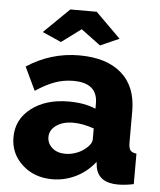

<svg xmlns="http://www.w3.org/2000/svg" viewBox="-53 -776 692 832"><g transform="rotate(5 293.0 -360.0)"><path d="M108.9 -622.1 219.2 -730H334L442.9 -622.1L360.8 -585.9L275.9 -648.9L190.9 -585.9ZM22 -157.2Q22 -234.9 85 -283.4Q147.9 -332 248 -332Q316.4 -332 365.2 -311V-334Q365.2 -422.9 259.8 -422.9Q217.3 -422.9 179 -408.9Q140.6 -395 96.2 -365.2L47.9 -466.8Q152.8 -535.2 275.9 -535.2Q394.5 -535.2 459.7 -478.3Q524.9 -421.4 524.9 -314.9V-178.2Q524.9 -154.3 532.5 -144.3Q540 -134.3 559.1 -132.8V0Q522 7.8 491.2 7.8Q405.8 7.8 393.1 -59.1L390.1 -82Q355.5 -37.6 306.9 -13.9Q258.3 9.8 205.1 9.8Q126.5 9.8 74.2 -38.1Q22 -85.9 22 -157.2ZM339.8 -137.2Q365.2 -157.7 365.2 -178.2V-225.1Q316.4 -242.2 274.9 -242.2Q230.5 -242.2 201.7 -222.2Q172.9 -202.1 172.9 -170.9Q172.9 -143.6 194.6 -124.3Q216.3 -105 252 -105Q275.9 -105 299.6 -113.8Q323.2 -122.6 339.8 -137.2Z"/></g></svg>

Font: Rawline ExtraBold
Style: Regular
Weight: 800
Designer: Matt McInerney, Pablo Impallari, Rodrigo Fuenzalida
Foundry: Matt McInerney, Pablo Impallari, Rodrigo Fuenzalida
Version: Version 4.020;PS 004.020;hotconv 1.0.88;makeotf.lib2.5.64775